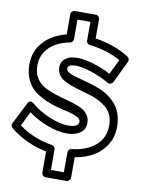

<svg xmlns="http://www.w3.org/2000/svg" viewBox="-125 -946 878 1198"><g transform="rotate(10 314.5 -347.5)"><path d="M-12.2 -117.2 57.1 -253.9 58.6 -256.3Q60.1 -258.8 61.3 -260.7Q62.5 -262.7 64.9 -265.4Q67.4 -268.1 70.3 -269Q73.2 -270 76.9 -270.5Q80.6 -271 85.4 -268.8Q90.3 -266.6 95.2 -262.2Q144 -219.2 212.9 -191.2Q281.7 -163.1 332 -163.1Q397.9 -163.1 397.9 -199.2Q397.9 -215.3 377.4 -226.3Q356.9 -237.3 324.5 -245.6Q292 -253.9 252.4 -263.4Q212.9 -272.9 173.3 -290.3Q133.8 -307.6 101.3 -332Q68.8 -356.4 48.3 -398.9Q27.8 -441.4 27.8 -497.1Q27.8 -581.5 81.3 -640.4Q134.8 -699.2 225.1 -721.2V-849.1Q225.1 -859.9 232.9 -866.9Q240.7 -874 250 -874H381.8Q392.6 -874 399.9 -866.2Q407.2 -858.4 407.2 -849.1V-728Q531.7 -709 622.1 -650.9Q630.4 -646 632.6 -636.2Q634.8 -626.5 630.9 -619.1L564 -480Q559.1 -470.7 549.3 -467Q539.6 -463.4 527.8 -469.2Q475.6 -499.5 415.3 -519.3Q355 -539.1 316.9 -539.1Q265.1 -539.1 265.1 -513.2Q265.1 -501 277.8 -491.7Q290.5 -482.4 311.8 -475.6Q333 -468.8 360.8 -461.7Q388.7 -454.6 419.4 -445.3Q450.2 -436 480.7 -424.3Q511.2 -412.6 539.1 -393.3Q566.9 -374 588.1 -349.6Q609.4 -325.2 622.1 -288.8Q634.8 -252.4 634.8 -208Q634.8 -143.6 604 -93.8Q573.2 -43.9 522.9 -14.9Q472.7 14.2 407.2 24.9V153.8Q407.2 164.6 399.2 171.9Q391.1 179.2 381.8 179.2H250Q239.3 179.2 232.2 171.1Q225.1 163.1 225.1 153.8V20Q93.3 -5.9 -5.9 -86.9Q-20.5 -100.1 -12.2 -117.2ZM42 -112.8Q134.8 -44.4 253.9 -25.9Q262.7 -24.4 268.8 -17.1Q274.9 -9.8 274.9 -1V128.9H356.9V2.9Q356.9 -5.9 363.3 -13.7Q369.6 -21.5 378.9 -22Q474.1 -32.7 529.5 -81.1Q585 -129.4 585 -208Q585 -244.6 572.3 -272.9Q559.6 -301.3 538.1 -319.6Q516.6 -337.9 489 -351.8Q461.4 -365.7 430.7 -375Q399.9 -384.3 369.1 -392.8Q338.4 -401.4 310.8 -411.4Q283.2 -421.4 261.7 -434.1Q240.2 -446.8 227.5 -466.8Q214.8 -486.8 214.8 -513.2Q214.8 -539.6 230.7 -557.4Q246.6 -575.2 268.6 -582Q290.5 -588.9 316.9 -588.9Q359.9 -588.9 417 -571.8Q474.1 -554.7 529.8 -525.9L576.2 -620.1Q489.7 -668.9 378.9 -681.2Q369.6 -682.1 363.3 -689.2Q356.9 -696.3 356.9 -706.1V-824.2H274.9V-701.2Q274.9 -693.4 269.3 -685.3Q263.7 -677.2 254.9 -675.8Q169.9 -659.2 124 -612.8Q78.1 -566.4 78.1 -497.1Q78.1 -452.1 98.6 -419.9Q119.1 -387.7 151.6 -370.1Q184.1 -352.5 223.6 -339.8Q263.2 -327.1 302.7 -316.7Q342.3 -306.2 374.8 -293.2Q407.2 -280.3 427.7 -256.6Q448.2 -232.9 448.2 -199.2Q448.2 -156.2 414.8 -134.5Q381.3 -112.8 332 -112.8Q276.9 -112.8 210 -137.5Q143.1 -162.1 86.9 -204.1Z"/></g></svg>

Font: Trueno Bold Outline
Style: Regular
Weight: 700
Width: 6
Designer: Julieta Ulanovsky
Foundry: Julieta Ulanovsky
Version: Version 3.001b | FøM Fix